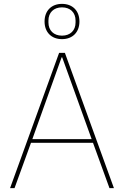

<svg xmlns="http://www.w3.org/2000/svg" viewBox="-20 -971 640 991"><path d="M545 0 460 -234H140L55 0H32L285 -698H315L568 0ZM301 -675H298L147 -253H453ZM300 -769C245 -769 210 -805 210 -860C210 -915 245 -951 300 -951C355 -951 390 -915 390 -860C390 -805 355 -769 300 -769ZM300 -787C343 -787 370 -814 370 -855V-865C370 -906 343 -933 300 -933C257 -933 230 -906 230 -865V-855C230 -814 257 -787 300 -787Z"/></svg>

Font: Plexus Sans Thin
Style: Regular
Weight: 250
Version: Version 2.001;PS 002.001;hotconv 1.0.70;makeotf.lib2.5.58329